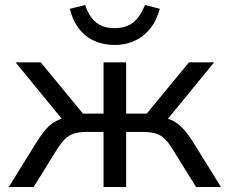

<svg xmlns="http://www.w3.org/2000/svg" viewBox="-20 -744 914 764"><path d="M15 0 122 -173Q144 -208 162.5 -229.5Q181 -251 204.5 -263Q228 -275 261 -278L240 -254L42 -496H142L310 -292H392V-496H482V-292H564L732 -496H832L634 -254L613 -278Q644 -275 666 -264.5Q688 -254 708 -232.5Q728 -211 752 -173L859 0H760L667 -150Q651 -176 636 -191Q621 -206 600.5 -212.5Q580 -219 548 -219H482V0H392V-219H326Q295 -219 274.5 -212.5Q254 -206 239 -191Q224 -176 207 -150L114 0ZM436 -565Q392 -565 356 -581Q320 -597 294.5 -629.5Q269 -662 258 -709L319 -724Q334 -678 362 -655Q390 -632 436 -632Q480 -632 508 -653Q536 -674 557 -724L616 -709Q602 -659 575.5 -627.5Q549 -596 513.5 -580.5Q478 -565 436 -565Z"/></svg>

Font: Nunito Sans 7pt
Style: Regular
Weight: 400
Designer: Vernon Adams
Foundry: Vernon Adams
Version: Version 3.101;gftools[0.9.27]